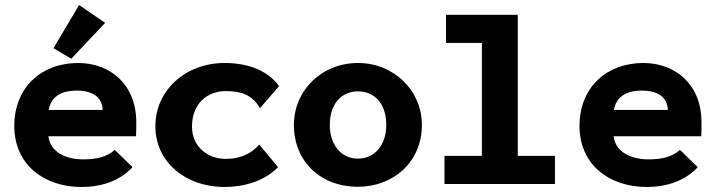

<svg xmlns="http://www.w3.org/2000/svg" viewBox="-20 -733 2855 765"><path d="M264 -499 399 -642 295 -713 193 -541ZM305 12C383 12 458 -12 508 -67L437 -136C404 -105 357 -98 311 -98C243 -98 180 -127 173 -190H522C523 -205 523 -231 523 -246C523 -396 420 -482 291 -482C146 -482 37 -386 37 -231C37 -78 154 12 305 12ZM174 -295C183 -347 223 -372 285 -372C348 -372 387 -347 389 -295Z M874 12C949 12 1031 -9 1088 -67L1013 -157C973 -112 925 -100 879 -100C810 -100 745 -146 745 -229C745 -322 808 -370 879 -370C941 -370 984 -356 1016 -302L1092 -390C1049 -449 974 -482 875 -482C718 -482 599 -372 599 -230C599 -88 719 12 874 12Z M1406 11C1549 11 1661 -89 1661 -235C1661 -373 1549 -482 1406 -482C1262 -482 1151 -373 1151 -235C1151 -87 1261 12 1406 11ZM1406 -101C1341 -101 1294 -154 1294 -235C1294 -321 1342 -369 1406 -369C1472 -369 1519 -321 1519 -235C1519 -154 1472 -101 1406 -101Z M1751 0H2191V-112H2043V-674H1757V-562H1900V-112H1751Z M2557 12C2635 12 2710 -12 2760 -67L2689 -136C2656 -105 2609 -98 2563 -98C2495 -98 2432 -127 2425 -190H2774C2775 -205 2775 -231 2775 -246C2775 -396 2672 -482 2543 -482C2398 -482 2289 -386 2289 -231C2289 -78 2406 12 2557 12ZM2426 -295C2435 -347 2475 -372 2537 -372C2600 -372 2639 -347 2641 -295Z"/></svg>

Font: Inconsolata SemiExpanded Black
Style: Regular
Weight: 900
Width: 6
Monospace: yes
Designer: Raph Levien, Cyreal, Brenton Simpson
Foundry: Raph Levien, Cyreal, Google
Version: Version 3.100